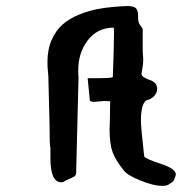

<svg xmlns="http://www.w3.org/2000/svg" viewBox="-20 -601 645 634"><path d="M136.7 -396.5Q136.7 -437.5 150.4 -468.8Q164.1 -500 186.5 -520Q209 -540 243.2 -553.7Q277.3 -567.4 314.5 -573.2Q351.6 -579.1 398.4 -581.1H400.4Q422.9 -581.1 429.7 -572.8Q436.5 -564.5 436 -547.4Q435.5 -530.3 440.4 -521.5L451.2 -505.9V-431.6Q453.1 -412.1 453.1 -405.3Q453.1 -391.6 450.2 -376Q447.3 -360.4 447.3 -357.4Q447.3 -346.7 471.7 -337.9Q499 -330.1 499 -307.6Q499 -294.9 489.3 -284.2Q479.5 -273.4 462.9 -269.5Q445.3 -256.8 445.3 -202.1Q445.3 -181.6 456.1 -85Q459 -77.1 509.8 -60.5Q560.5 -43.9 560.5 -25.4Q560.5 -19.5 556.6 -12.7Q555.7 -2 540 5.9Q533.2 12.7 516.6 12.7Q487.3 12.7 444.8 -4.4Q402.3 -21.5 389.6 -37.1Q361.3 -72.3 351.6 -99.1Q341.8 -126 341.8 -175.8Q341.8 -179.7 342.3 -189.9Q342.8 -200.2 342.8 -206.1L343.8 -266.6L323.2 -267.6Q321.3 -267.6 309.1 -266.1Q296.9 -264.6 291 -264.6Q276.4 -264.6 276.4 -271.5L269.5 -342.8H294.9Q351.6 -342.8 352.5 -346.7Q352.5 -347.7 353.5 -374.5Q354.5 -401.4 355.5 -436.5Q356.4 -471.7 356.4 -490.2Q356.4 -509.8 355.5 -509.8Q302.7 -509.8 270.5 -468.8Q238.3 -427.7 238.3 -368.2Q238.3 -353.5 239.3 -345.7L231.4 -27.3Q229.5 -20.5 223.6 -17.1Q217.8 -13.7 207.5 -9.8Q197.3 -5.9 189.5 0Q187.5 0 185.5 0.5Q183.6 1 182.6 1Q146.5 1 146.5 -79.1V-113.3Q143.6 -116.2 143.6 -190.4L139.6 -349.6L137.7 -372.1Q136.7 -380.9 136.7 -396.5Z"/></svg>

Font: JasonHandwriting4
Style: Regular
Weight: 400
Version: Version 1.01.21